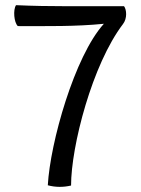

<svg xmlns="http://www.w3.org/2000/svg" viewBox="-20 -718 547 743"><path d="M255 0C255 -152 337 -469 456 -625C473 -647 470 -681 460 -694H235C171 -694 108 -695 42 -698C30 -680 34 -631 49 -617C163 -617 273 -615 382 -626C268 -500 174 -165 165 -1C195 7 225 7 255 0Z"/></svg>

Font: Arima Koshi Medium
Style: Regular
Weight: 500
Designer: Joana Correia and Natanael Gama
Foundry: NDISCOVER
Version: Version 1.019;PS 001.019;hotconv 1.0.88;makeotf.lib2.5.64775